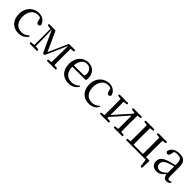

<svg xmlns="http://www.w3.org/2000/svg" viewBox="362 -1997 3628 3628"><g transform="rotate(45 2176.0 -182.5)"><path d="M296 18C386 18 444 -17 488 -79C495 -88 495 -95 489 -101C483 -106 476 -103 466 -94C425 -57 378 -38 324 -38C210 -38 133 -119 133 -260C133 -403 210 -493 314 -493C338 -493 361 -489 383 -480L403 -410C410 -374 426 -361 452 -361C469 -361 483 -368 490 -386C494 -395 493 -402 490 -412C464 -487 393 -532 309 -532C173 -532 49 -431 49 -250C49 -82 151 18 296 18Z M1131 -222 1128 -40 1063 -34C1051 -33 1044 -25 1044 -14C1044 -3 1051 4 1064 4H1270C1283 4 1290 -3 1290 -14C1290 -25 1283 -33 1271 -34L1208 -40C1207 -95 1206 -175 1206 -228V-287C1206 -339 1207 -418 1208 -474L1272 -481C1284 -482 1291 -490 1291 -501C1291 -512 1284 -518 1271 -518H1135C1124 -518 1115 -513 1111 -503L942 -120L767 -503C762 -514 755 -518 744 -518H602C589 -518 582 -512 582 -501C582 -490 589 -483 601 -481L670 -472V-41L600 -34C588 -33 581 -25 581 -14C581 -3 588 4 601 4H771C784 4 791 -3 791 -14C791 -25 784 -33 772 -34L705 -41V-223L696 -484L893 -56C898 -45 905 -41 916 -41H923C934 -41 943 -46 947 -56L1135 -482Z M1638 18C1722 18 1785 -17 1830 -79C1837 -89 1837 -96 1831 -102C1825 -107 1818 -104 1809 -95C1771 -58 1722 -38 1659 -38C1549 -38 1471 -106 1468 -258H1810C1821 -258 1830 -263 1833 -275C1835 -288 1836 -304 1836 -322C1836 -442 1758 -532 1629 -532C1498 -532 1384 -426 1384 -256C1384 -72 1491 18 1638 18ZM1469 -297C1478 -419 1544 -493 1627 -493C1711 -493 1758 -432 1758 -349C1758 -312 1749 -297 1713 -297Z M2177 18C2267 18 2325 -17 2369 -79C2376 -88 2376 -95 2370 -101C2364 -106 2357 -103 2347 -94C2306 -57 2259 -38 2205 -38C2091 -38 2014 -119 2014 -260C2014 -403 2091 -493 2195 -493C2219 -493 2242 -489 2264 -480L2284 -410C2291 -374 2307 -361 2333 -361C2350 -361 2364 -368 2371 -386C2375 -395 2374 -402 2371 -412C2345 -487 2274 -532 2190 -532C2054 -532 1930 -431 1930 -250C1930 -82 2032 18 2177 18Z M2462 -14C2462 -2 2469 4 2482 4H2688C2701 4 2708 -3 2708 -14C2708 -25 2701 -33 2689 -34L2622 -40V-69L2913 -398V-40L2848 -34C2836 -33 2829 -25 2829 -14C2829 -3 2836 4 2849 4H3053C3066 4 3073 -3 3073 -14C3073 -25 3066 -33 3054 -34L2992 -40C2991 -95 2990 -175 2990 -228V-287C2990 -339 2991 -418 2992 -474L3054 -481C3066 -482 3073 -490 3073 -501C3073 -512 3066 -518 3053 -518H2849C2836 -518 2829 -512 2829 -501C2829 -490 2835 -483 2848 -481L2913 -473V-448L2622 -121V-473L2689 -481C2701 -482 2708 -489 2708 -501C2708 -512 2701 -518 2688 -518H2482C2469 -518 2462 -512 2462 -501C2462 -490 2469 -482 2481 -481L2543 -474C2544 -418 2545 -339 2545 -287V-228C2545 -175 2544 -95 2543 -40L2481 -34C2469 -33 2462 -25 2462 -14Z M3182 4H3690L3711 149C3713 162 3720 167 3732 167C3743 167 3751 160 3751 147L3757 -15C3758 -29 3751 -35 3738 -35H3662C3661 -90 3660 -173 3660 -228V-287C3660 -339 3661 -418 3662 -474L3724 -481C3736 -482 3743 -490 3743 -501C3743 -512 3736 -518 3723 -518H3517C3504 -518 3497 -512 3497 -501C3497 -490 3504 -482 3516 -481L3577 -474C3578 -418 3579 -339 3579 -287V-228C3579 -173 3578 -90 3577 -35H3328C3327 -90 3326 -173 3326 -228V-287C3326 -339 3327 -418 3328 -474L3389 -481C3401 -482 3408 -489 3408 -501C3408 -512 3401 -518 3388 -518H3182C3169 -518 3162 -512 3162 -501C3162 -490 3169 -482 3181 -481L3243 -474C3244 -418 3245 -339 3245 -287V-228C3245 -175 3244 -95 3243 -39L3181 -34C3169 -33 3162 -25 3162 -14C3162 -3 3169 4 3182 4Z M3986 18C4057 18 4102 -14 4162 -81C4171 -18 4200 17 4252 17C4285 17 4312 6 4334 -21C4341 -31 4341 -39 4335 -45C4329 -50 4322 -48 4312 -40C4302 -34 4293 -31 4281 -31C4252 -31 4239 -47 4239 -109V-354C4239 -480 4182 -532 4067 -532C3961 -532 3888 -489 3865 -411C3863 -402 3862 -395 3866 -386C3873 -369 3887 -361 3905 -361C3928 -361 3945 -372 3952 -409L3966 -478C3993 -489 4019 -494 4046 -494C4126 -494 4161 -465 4161 -357V-321C4118 -310 4070 -297 4026 -285C3896 -246 3848 -194 3848 -115C3848 -29 3908 18 3986 18ZM3927 -127C3927 -179 3958 -219 4044 -251C4077 -264 4119 -276 4161 -288V-117C4099 -57 4062 -37 4020 -37C3963 -37 3927 -68 3927 -127Z"/></g></svg>

Font: 寒蝉锦书宋
Style: Regular
Weight: 400
Designer: 寒蝉锦书宋{Warren} 思源宋体{Ryoko NISHIZUKA 西塚涼子 (kana & ideographs); Frank Grießhammer (Latin, Greek & Cyrillic); Wenlong ZHANG 
Foundry: Adobe & ChillType
Version: Version 2.000;Glyphs 3.1.1 (3135)